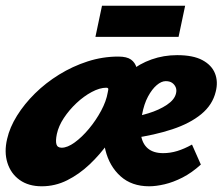

<svg xmlns="http://www.w3.org/2000/svg" viewBox="-24 -636 779 672"><path d="M122 16Q76 16 45 -6Q14 -28 2 -66Q-10 -104 1 -150Q10 -190 35.5 -231Q61 -272 98.5 -309Q136 -346 183 -375Q230 -404 282.5 -421Q335 -438 390 -438Q420 -438 434.5 -427.5Q449 -417 454 -399Q459 -381 460 -361Q457 -337 443 -300Q429 -263 407 -220.5Q385 -178 355.5 -136.5Q326 -95 289.5 -60.5Q253 -26 211 -5Q169 16 122 16ZM192 -119Q212 -119 237.5 -137.5Q263 -156 287.5 -185.5Q312 -215 330 -248.5Q348 -282 353 -312Q356 -324 354.5 -326.5Q353 -329 348 -329Q325 -329 297 -314Q269 -299 243.5 -275Q218 -251 199.5 -223Q181 -195 175 -167Q170 -143 173.5 -131Q177 -119 192 -119ZM498 16Q437 16 398 -19Q359 -54 345 -110.5Q331 -167 342 -233Q351 -280 373.5 -318.5Q396 -357 430 -385Q464 -413 506.5 -428Q549 -443 596 -443Q652 -443 684.5 -425.5Q717 -408 728.5 -379Q740 -350 731 -315Q720 -269 680.5 -236.5Q641 -204 579 -183.5Q517 -163 439 -152L422 -223Q458 -228 495.5 -239.5Q533 -251 560 -269Q587 -287 592 -309Q595 -321 591 -330.5Q587 -340 578.5 -346Q570 -352 556 -352Q541 -352 524.5 -338Q508 -324 494 -298Q480 -272 473 -234Q465 -195 469.5 -164Q474 -133 493.5 -116.5Q513 -100 547 -100Q572 -100 596.5 -107.5Q621 -115 648 -130L679 -60Q647 -31 614.5 -14.5Q582 2 552 9Q522 16 498 16ZM310 -507 333 -616H624L601 -507Z"/></svg>

Font: Ysabeau Black
Style: Italic
Weight: 900
Italic angle: -12°
Version: Version 2.000;gftools[0.9.27.dev2+g8671c4b]